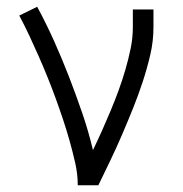

<svg xmlns="http://www.w3.org/2000/svg" viewBox="-20 -548 540 568"><path d="M210 0Q210 -33 202.5 -66Q195 -99 186 -131Q177 -163 166.5 -194.5Q156 -226 144.5 -257.5Q133 -289 120.5 -320Q108 -351 94.5 -381.5Q81 -412 67 -442Q53 -472 37 -502L90 -528Q117 -478 140.5 -425.5Q164 -373 184.5 -320Q205 -267 223.5 -213Q242 -159 255 -104Q269 -133 282 -162Q295 -191 307.5 -221Q320 -251 331 -281Q342 -311 351 -342Q360 -373 366.5 -404.5Q373 -436 373 -468V-520H434V-468Q434 -426 424.5 -385.5Q415 -345 402 -305.5Q389 -266 373.5 -227.5Q358 -189 341.5 -150.5Q325 -112 307 -74.5Q289 -37 271 0Z"/></svg>

Font: Iosevka Light
Style: Regular
Weight: 300
Monospace: yes
Designer: Belleve Invis
Foundry: Belleve Invis
Version: Version 32.5.0; ttfautohint (v1.8.4)